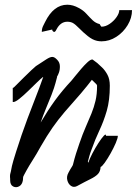

<svg xmlns="http://www.w3.org/2000/svg" viewBox="-20 -774 579 813"><path d="M77 -11Q74 8 61 15Q48 22 35.5 15.5Q23 9 23 -11Q23 -14 23 -16V-17Q23 -17 22.5 -23Q22 -29 23 -36Q25 -43 26 -48Q30 -72 36.5 -93.5Q43 -115 48 -131Q71 -204 96.5 -272Q122 -340 146 -401Q149 -409 153.5 -421.5Q158 -434 163 -448H162Q154 -442 137 -425.5Q120 -409 100 -389.5Q80 -370 62.5 -356Q45 -342 36 -342H34V-402H36Q37 -402 50 -415Q63 -428 80.5 -445.5Q98 -463 113 -477Q128 -491 132 -494Q161 -513 176.5 -523Q192 -533 201.5 -533Q211 -533 222 -521Q233 -510 233.5 -494.5Q234 -479 229.5 -466.5Q225 -454 221 -449H222Q218 -433 215 -422.5Q212 -412 208.5 -401Q205 -390 198 -372Q186 -342 174 -313Q162 -284 152 -255Q182 -306 212 -347.5Q242 -389 283 -433Q287 -438 298 -451.5Q309 -465 323 -481.5Q337 -498 350 -510Q363 -522 370 -522H372L392 -507Q400 -500 412.5 -488Q425 -476 435 -457.5Q445 -439 445 -411Q445 -349 432 -304.5Q419 -260 401 -222Q383 -184 367 -139Q362 -126 358.5 -113.5Q355 -101 352 -89Q353 -88 354 -85Q359 -101 371 -124Q383 -147 396.5 -168Q410 -189 419.5 -199Q429 -209 429 -199H479Q479 -189 470 -168Q461 -147 448 -124Q435 -101 423.5 -85Q412 -69 406 -67Q405 -48 394.5 -37Q384 -26 362.5 -15.5Q341 -5 306 14Q292 21 280.5 13Q269 5 265 -11Q261 -27 270 -43Q279 -60 283.5 -66.5Q288 -73 289 -77Q295 -102 302 -124Q309 -146 316 -166Q330 -207 343.5 -237.5Q357 -268 367.5 -294Q378 -320 384.5 -347.5Q391 -375 391 -411Q391 -415 386.5 -419Q382 -423 369 -436Q363 -428 351 -413Q339 -398 323 -379Q282 -333 253.5 -299.5Q225 -266 202 -233Q179 -200 152 -153Q135 -122 119 -97Q103 -72 92 -52Q85 -39 82 -33.5Q79 -28 78 -25Q77 -18 77 -11ZM485 -731H539Q539 -698 520.5 -667.5Q502 -637 472.5 -618Q443 -599 410 -599Q405 -599 400.5 -599.5Q396 -600 391 -601Q372 -605 352 -621Q332 -637 315.5 -654Q299 -671 288 -677Q278 -682 265 -682Q236 -682 219 -649Q213 -636 207 -639.5Q201 -643 201 -649L157 -639Q157 -654 163.5 -666Q170 -678 171 -681Q207 -754 265 -754Q289 -754 314 -740Q333 -730 346 -715.5Q359 -701 372 -688.5Q385 -676 402 -672Q403 -671 405.5 -666Q408 -661 410 -661Q427 -661 444.5 -673Q462 -685 473.5 -701.5Q485 -718 485 -731Z"/></svg>

Font: Syne
Style: Italic
Weight: 400
Italic angle: -9°
Designer: Lucas Descroix
Foundry: Bonjour Monde
Version: Version 2.000; ttfautohint (v1.8.3)